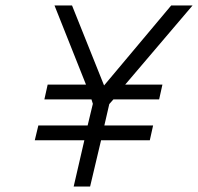

<svg xmlns="http://www.w3.org/2000/svg" viewBox="-20 -681 723 701"><path d="M288 -169H107L120 -223H300L319 -302L314 -318H142L154 -372H294L179 -661H243L360 -369L605 -661H683L437 -372H573L561 -318H394L379 -301L361 -223H539L527 -169H349L309 0H249Z"/></svg>

Font: Cairo Light
Style: Italic
Weight: 300
Italic angle: -13°
Designer: Mohamed Gaber, Accademia di Belle Arti di Urbino and others
Foundry: Kief Type Foundry, Accademia di Belle Arti di Urbino and others
Version: Version 3.011